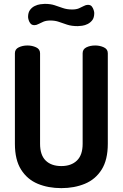

<svg xmlns="http://www.w3.org/2000/svg" viewBox="-20 -966 634 992"><path d="M297 6Q229 6 175 -16.5Q121 -39 89 -89.5Q57 -140 57 -223V-691Q57 -712 77 -721.5Q97 -731 122 -731Q146 -731 166.5 -721.5Q187 -712 187 -691V-223Q187 -165 216 -136.5Q245 -108 297 -108Q348 -108 377.5 -136.5Q407 -165 407 -223V-691Q407 -712 426.5 -721.5Q446 -731 472 -731Q496 -731 516.5 -721.5Q537 -712 537 -691V-223Q537 -140 505 -89.5Q473 -39 418.5 -16.5Q364 6 297 6ZM382 -831Q350 -831 327 -838.5Q304 -846 284.5 -853Q265 -860 240 -860Q219 -860 204.5 -854Q190 -848 179 -842Q168 -836 158 -836Q145 -836 138 -844Q131 -852 128 -862.5Q125 -873 125 -878Q125 -901 135 -914.5Q145 -928 159.5 -935Q174 -942 188.5 -944Q203 -946 211 -946Q241 -946 262 -939Q283 -932 304.5 -924.5Q326 -917 353 -917Q374 -917 388 -923Q402 -929 413 -935Q424 -941 434 -941Q448 -941 454.5 -932.5Q461 -924 464 -914Q467 -904 467 -899Q467 -875 457 -862Q447 -849 433 -842Q419 -835 404.5 -833Q390 -831 382 -831Z"/></svg>

Font: Dosis ExtraLight
Style: Bold
Weight: 700
Version: Version 3.001; ttfautohint (v1.8.2)